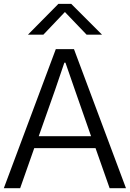

<svg xmlns="http://www.w3.org/2000/svg" viewBox="-24 -990 683 1010"><path d="M0 0ZM179.7 -273.4H455.1L369.1 -519.5Q361.3 -542 344.2 -591.3Q327.1 -640.6 320.3 -660.2H314.5Q273.4 -540 266.6 -519.5ZM-3.9 0 269.5 -731.4H365.2L638.7 0H552.7L478.5 -210.9H156.2L82 0ZM123 -807.6 283.2 -969.7H350.6L512.7 -807.6H431.6L317.4 -926.8L204.1 -807.6Z"/></svg>

Font: Batunionen A1
Style: Regular
Weight: 400
Designer: HanYang I&C Co.,Ltd.
Foundry: HanYang I&C Co.,Ltd.
Version: Version 2.50; ttfautohint (v1.6)